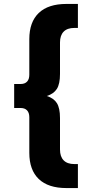

<svg xmlns="http://www.w3.org/2000/svg" viewBox="-20 -762 431 976"><path d="M218 -274Q253 -263 269 -238Q285 -213 285 -162V-2Q285 34 303.5 53Q322 72 358 72H376V194H318Q225 194 177 148Q129 102 129 15V-166Q129 -189 117.5 -201Q106 -213 85 -213H52V-335H85Q106 -335 117.5 -347Q129 -359 129 -382V-563Q129 -650 177 -696Q225 -742 318 -742H376V-620H358Q322 -620 303.5 -601Q285 -582 285 -546V-386Q285 -335 269 -310Q253 -285 218 -274Z"/></svg>

Font: Montserrat-Bold
Style: Bold
Weight: 700
Version: Version 7.200